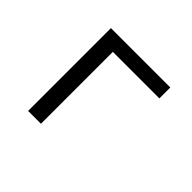

<svg xmlns="http://www.w3.org/2000/svg" viewBox="-123 -681 846 846"><g transform="rotate(45 300.0 -258.0)"><path d="M135 -516H505V-448H215V0H135Z"/></g></svg>

Font: Lilex Nerd Font
Style: Regular
Weight: 400
Designer: Mike Abbink, Paul van der Laan, Pieter van Rosmalen, Mikhael Khrustik
Foundry: Mikhael Khrustik
Version: Version 2.400; ttfautohint (v1.8.4.7-5d5b);Nerd Fonts 3.3.0